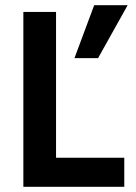

<svg xmlns="http://www.w3.org/2000/svg" viewBox="-20 -720 524 740"><path d="M472 -700 358 -496H267L343 -700ZM196 -674V-112H459V0H70V-674Z"/></svg>

Font: Hind Semibold
Style: Regular
Weight: 600
Designer: Manushi Parikh, Satya Rajpurohit
Foundry: Indian Type Foundry
Version: Version 1.201;PS 1.0;hotconv 1.0.78;makeotf.lib2.5.61930; tt